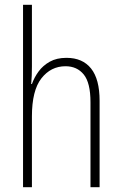

<svg xmlns="http://www.w3.org/2000/svg" viewBox="-20 -780 507 800"><path d="M113 -503Q113 -462 110 -430H113Q123 -458 141 -482.5Q159 -507 187.5 -523Q216 -539 257 -539Q324 -539 359.5 -494.5Q395 -450 395 -360V0H357V-354Q357 -435 329 -469.5Q301 -504 253 -504Q192 -504 152.5 -453.5Q113 -403 113 -295V0H76V-760H113Z"/></svg>

Font: Noto Sans Lao Condensed ExtraLight
Style: Regular
Weight: 200
Width: 3
Designer: Monotype Design Team
Foundry: Monotype Imaging Inc.
Version: Version 2.003; ttfautohint (v1.8.4.7-5d5b)